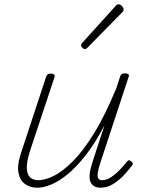

<svg xmlns="http://www.w3.org/2000/svg" viewBox="-20 -858 686 895"><path d="M154 17Q122 17 97.5 0.5Q73 -16 66 -53Q59 -90 80 -151L195 -500Q198 -508 202.5 -511.5Q207 -515 218 -515Q227 -515 232 -510.5Q237 -506 234 -498L121 -158Q105 -109 105 -78Q105 -47 119 -32.5Q133 -18 159 -18Q189 -18 229.5 -37.5Q270 -57 318 -104.5Q366 -152 418 -236Q470 -320 523 -449L540 -501Q543 -510 547.5 -513Q552 -516 563 -516Q572 -516 577.5 -512.5Q583 -509 580 -501L448 -100Q439 -72 436 -54Q433 -36 438 -27Q443 -18 456 -18Q477 -18 498.5 -32.5Q520 -47 539 -67Q558 -87 571 -104Q577 -111 581.5 -111Q586 -111 591 -106Q599 -101 599 -96Q599 -91 595 -86Q582 -68 559.5 -43.5Q537 -19 508.5 -1Q480 17 449 17Q432 17 420 10.5Q408 4 402 -9.5Q396 -23 398 -45.5Q400 -68 410 -99L467 -274Q424 -191 380 -135Q336 -79 295 -45.5Q254 -12 218 2.5Q182 17 154 17ZM375 -629Q371 -629 364.5 -635Q358 -641 358 -646Q358 -649 359 -652Q360 -655 364 -659L518 -829Q522 -834 525.5 -836Q529 -838 533 -838Q538 -838 543.5 -834Q549 -830 552.5 -824.5Q556 -819 556 -814Q556 -811 555 -808Q554 -805 550 -801L388 -636Q381 -629 375 -629Z"/></svg>

Font: Playwrite US Trad Thin
Style: Regular
Weight: 250
Designer: Veronika Burian, José Scaglione
Foundry: TypeTogether
Version: Version 1.003